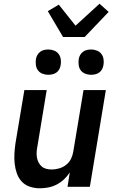

<svg xmlns="http://www.w3.org/2000/svg" viewBox="-20 -1004 640 1032"><path d="M194 8Q166 8 140.5 -0.5Q115 -9 97.5 -27.5Q80 -46 71 -71Q62 -96 59 -123Q56 -150 57.5 -177.5Q59 -205 63 -233L111 -520H231L181 -217Q178 -202 177 -187Q176 -172 178.5 -157.5Q181 -143 187.5 -130.5Q194 -118 204.5 -109Q215 -100 229 -96.5Q243 -93 258 -93Q278 -93 298.5 -99Q319 -105 336 -118.5Q353 -132 362 -151Q371 -170 374 -190L429 -520H549L463 0H343L355 -77Q342 -57 324 -40Q306 -23 284.5 -12Q263 -1 240 3.5Q217 8 194 8ZM469 -602Q453 -602 438 -608Q423 -614 414 -626Q405 -638 403 -654Q401 -670 403 -686Q405 -698 411 -708.5Q417 -719 426.5 -726Q436 -733 447.5 -735.5Q459 -738 470 -738Q486 -738 501 -732Q516 -726 525 -714Q534 -702 536.5 -686Q539 -670 536 -654Q534 -642 528.5 -631.5Q523 -621 513 -614Q503 -607 491.5 -604.5Q480 -602 469 -602ZM239 -602Q223 -602 208 -608Q193 -614 184 -626Q175 -638 173 -654Q171 -670 173 -686Q175 -698 181 -708.5Q187 -719 196.5 -726Q206 -733 217.5 -735.5Q229 -738 240 -738Q256 -738 271 -732Q286 -726 295 -714Q304 -702 306.5 -686Q309 -670 306 -654Q304 -642 298.5 -631.5Q293 -621 283 -614Q273 -607 261.5 -604.5Q250 -602 239 -602ZM319 -805 237 -944 296 -979 386 -866 515 -984 564 -940 435 -805Z"/></svg>

Font: Iosevka Aile
Style: Bold Italic
Weight: 700
Italic angle: -9°
Designer: Belleve Invis
Foundry: Belleve Invis
Version: Version 28.0.1; ttfautohint (v1.8.4)